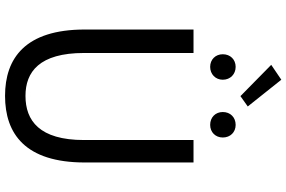

<svg xmlns="http://www.w3.org/2000/svg" viewBox="-207 -915 1135 761"><g transform="rotate(90 360.5 -534.5)"><path d="M360 13C510 13 624 -67 624 -303V-734H535V-300C535 -123 458 -68 360 -68C265 -68 190 -123 190 -300V-734H97V-303C97 -67 211 13 360 13ZM245 -800C274 -800 296 -821 296 -850C296 -880 274 -901 245 -901C216 -901 195 -880 195 -850C195 -821 216 -800 245 -800ZM361 -920 402 -949 296 -1082 237 -1042ZM475 -800C504 -800 525 -821 525 -850C525 -880 504 -901 475 -901C445 -901 424 -880 424 -850C424 -821 445 -800 475 -800Z"/></g></svg>

Font: Source Han Sans TC
Style: Regular
Weight: 400
Designer: Ryoko NISHIZUKA 西塚涼子 (kana, bopomofo & ideographs); Paul D. Hunt (Latin, Greek & Cyrillic); Sandoll Communications 산돌커뮤니
Foundry: Adobe
Version: Version 2.002;hotconv 1.0.116;makeotfexe 2.5.65601